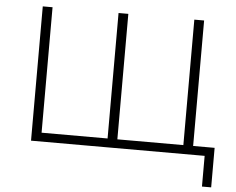

<svg xmlns="http://www.w3.org/2000/svg" viewBox="-57 -769 1227 997"><g transform="rotate(5 556.5 -270.0)"><path d="M1031 160H1079V-46H967V-700H916V-46H572V-700H521V-46H177V-700H126V0H1031Z"/></g></svg>

Font: Chess Sans Light
Style: Regular
Weight: 300
Designer: Wolf Bōese
Foundry: Wolf Bōese
Version: Version 7.223;Glyphs 3.3 (3306)